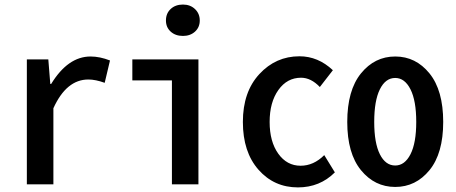

<svg xmlns="http://www.w3.org/2000/svg" viewBox="-20 -814 2016 848"><path d="M98.6 0V-551.8H193.4L202.1 -443.4H206.1Q280.3 -564.5 379.9 -564.5Q420.9 -564.5 465.8 -546.9L442.4 -448.2Q402.3 -462.9 370.1 -462.9Q273.4 -462.9 215.8 -335.9V0Z M739.3 0V-459H564.5V-551.8H856.4V0ZM788.1 -655.3Q754.9 -655.3 733.9 -674.3Q712.9 -693.4 712.9 -723.6Q712.9 -754.9 733.9 -774.4Q754.9 -793.9 788.1 -793.9Q820.3 -793.9 841.3 -773.9Q862.3 -753.9 862.3 -723.6Q862.3 -693.4 841.3 -674.3Q820.3 -655.3 788.1 -655.3Z M1295.9 13.7Q1190.4 13.7 1121.6 -64.5Q1052.7 -142.6 1052.7 -275.4Q1052.7 -408.2 1125.5 -486.8Q1198.2 -565.4 1302.7 -565.4Q1384.8 -565.4 1450.2 -503.9L1392.6 -429.7Q1353.5 -470.7 1309.6 -470.7Q1248 -470.7 1209.5 -416.5Q1170.9 -362.3 1170.9 -275.4Q1170.9 -188.5 1209 -135.3Q1247.1 -82 1307.6 -82Q1365.2 -82 1412.1 -128.9L1459 -52.7Q1392.6 13.7 1295.9 13.7Z M1513.7 -275.4Q1513.7 -415 1574.2 -489.7Q1634.8 -564.5 1725.6 -564.5Q1816.4 -564.5 1877 -489.7Q1937.5 -415 1937.5 -275.4Q1937.5 -136.7 1877 -62.5Q1816.4 11.7 1725.6 11.7Q1634.8 11.7 1574.2 -62.5Q1513.7 -136.7 1513.7 -275.4ZM1725.6 -83Q1767.6 -83 1793 -132.8Q1818.4 -182.6 1818.4 -275.4Q1818.4 -369.1 1793 -419.4Q1767.6 -469.7 1725.6 -469.7Q1682.6 -469.7 1657.7 -419.4Q1632.8 -369.1 1632.8 -275.4Q1632.8 -182.6 1657.7 -132.8Q1682.6 -83 1725.6 -83Z"/></svg>

Font: Gen Shin Gothic Monospace Medium
Style: Regular
Weight: 500
Designer: [Source Han Sans]
Ryoko NISHIZUKA  (kana & ideographs); Paul D. Hunt (Latin, Greek & Cyrillic); Wenlong ZHANG  (bopomofo
Version: Version 1.002.20150607